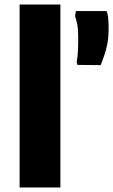

<svg xmlns="http://www.w3.org/2000/svg" viewBox="-20 -832 502 852"><path d="M67 0V-812H248V0ZM427 -543 324 -544 320 -557Q324 -574.5 325.5 -600Q327 -625.5 327 -668Q327 -702 322.8 -724Q318.5 -746 313 -760L317 -783H453Q457.5 -772.5 459.8 -754.5Q462 -736.5 462 -705Q462 -666 456 -636.2Q450 -606.5 441.8 -583.8Q433.5 -561 427 -543Z"/></svg>

Font: Koeln Type Sans ExtraBold
Style: Regular
Weight: 800
Designer: Eben Sorkin
Foundry: Eben Sorkin
Version: Version 2.001